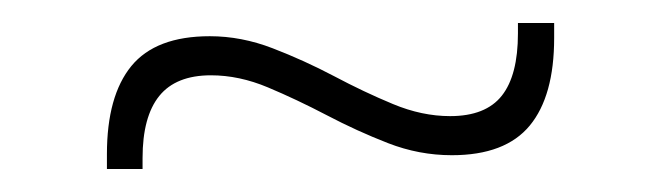

<svg xmlns="http://www.w3.org/2000/svg" viewBox="-20 -379 575 167"><path d="M373 -244Q344.5 -244 317.5 -254.5Q290.5 -265 264.2 -278.8Q238 -292.5 213 -303Q188 -313.5 163.5 -313.5Q133 -313.5 118.5 -295.5Q104 -277.5 104 -241.5V-232H73V-245Q73 -295.5 94.2 -321.5Q115.5 -347.5 162.5 -347.5Q190 -347.5 217.2 -337Q244.5 -326.5 270.5 -312.8Q296.5 -299 321.8 -288.5Q347 -278 371.5 -278Q402.5 -278 416.5 -295.8Q430.5 -313.5 430.5 -350V-359H462V-346Q462 -295.5 440.8 -269.8Q419.5 -244 373 -244Z"/></svg>

Font: Anek Devanagari ExtraLight
Style: Regular
Weight: 250
Designer: Kailash Malviya (Devanagari) & Yesha Goshar (Latin)
Foundry: Ek Type
Version: Version 1.003